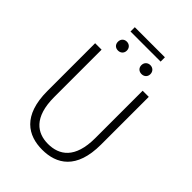

<svg xmlns="http://www.w3.org/2000/svg" viewBox="-279 -1119 1263 1263"><g transform="rotate(45 352.5 -487.5)"><path d="M213 -948H493V-988H213ZM243 -801C267 -801 285 -817 285 -842C285 -867 267 -884 243 -884C219 -884 202 -867 202 -842C202 -817 219 -801 243 -801ZM462 -801C486 -801 504 -817 504 -842C504 -867 486 -884 462 -884C438 -884 420 -867 420 -842C420 -817 438 -801 462 -801ZM352 13C484 13 602 -55 602 -285V-729H545V-288C545 -99 456 -41 352 -41C252 -41 163 -99 163 -288V-729H103V-285C103 -55 221 13 352 13Z"/></g></svg>

Font: Spoqa Han Sans Neo Light
Style: Regular
Weight: 300
Designer: [Spoqa Han Sans Neo] Dong-huui Kim ___ Younghwa Kang ___ Yujin Lee ___ [Noto Sans] Ryoko NISHIZUKA ____ (kana & ideograp
Foundry: Spoqa (http://www.spoqa-han-sans.com)
Version: Version 1.100;hotconv 1.0.109;makeotfexe 2.5.65596